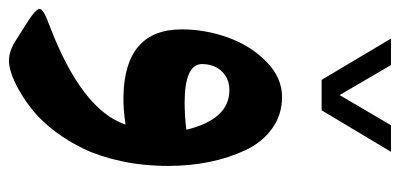

<svg xmlns="http://www.w3.org/2000/svg" viewBox="-262 -390 912 438"><g transform="rotate(90 194.0 -171.0)"><path d="M157.2 -448.7 63 -606.9H123.5L191.9 -489.7L260.7 -606.9H321.3L226.6 -448.7ZM259.3 -1.5Q225.6 3.9 194.8 3.4Q42 0.5 42 -129.9Q42 -183.1 60.5 -234.9Q79.1 -286.6 115.5 -322.5Q151.9 -358.4 196.3 -358.4Q236.8 -358.4 268.3 -335.7Q299.8 -313 317.6 -274.9Q335.4 -236.8 344.5 -192.4Q353.5 -147.9 353.5 -99.1Q353.5 -42.5 342.8 7.6Q332 57.6 314.7 93.5Q297.4 129.4 274.9 159.2Q252.4 189 229.2 208Q206.1 227.1 183.1 240.2Q160.2 253.4 142.8 259Q125.5 264.6 113.8 264.6Q92.3 264.6 69.8 250.5L23.4 221.2Q10.7 212.9 4.6 207.5Q-1.5 202.1 -3.9 197.8Q-6.3 193.4 -1.7 189.2Q2.9 185.1 10.7 181.4Q18.6 177.7 33.7 171.9Q225.6 98.6 259.3 -1.5ZM121.1 -176.3Q121.1 -136.2 209.5 -136.2Q238.8 -136.2 271 -140.1Q247.1 -238.3 180.7 -238.3Q154.8 -238.3 138.2 -221.4Q121.6 -204.6 121.1 -176.3Z"/></g></svg>

Font: Sahel SemiBold FD
Style: SemiBold-FD
Weight: 600
Foundry: Saber Rastikerdar (saber.rastikerdar@gmail.com)
Version: Version 3.3.0